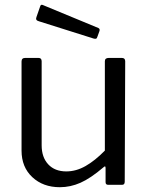

<svg xmlns="http://www.w3.org/2000/svg" viewBox="-20 -772 619 802"><path d="M159 -751 391 -655Q399 -651 395 -641L387 -619Q385 -612 381.5 -610.5Q378 -609 371 -611L143 -683Q127 -687 132 -700L148 -746Q149 -750 152 -751.5Q155 -753 159 -751ZM418 -143V-516Q418 -530 434 -530H489Q503 -530 503 -516L501 -13Q501 0 490 0H432Q421 0 421 -11V-70Q421 -82 412 -73Q358 -27 316 -8.5Q274 10 230 10Q160 10 115 -32Q70 -74 70 -143V-515Q70 -530 85 -530H141Q154 -530 154 -516V-165Q154 -115 181.5 -85.5Q209 -56 257 -56Q298 -56 337.5 -78.5Q377 -101 418 -143Z"/></svg>

Font: Libre Franklin
Style: Regular
Weight: 400
Designer: Pablo Impallari, Rodrigo Fuenzalida
Foundry: Impallari Type
Version: Version 1.002; ttfautohint (v1.5)